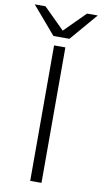

<svg xmlns="http://www.w3.org/2000/svg" viewBox="-169 -959 535 1005"><g transform="rotate(10 98.5 -457.0)"><path d="M68 0H128V-720H68ZM-69 -914 56 -768H141L266 -914H209L99 -804L-12 -914Z"/></g></svg>

Font: Aspekta 250
Style: Regular
Weight: 250
Designer: Ivo Dolenc
Version: Version 2.000